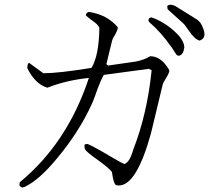

<svg xmlns="http://www.w3.org/2000/svg" viewBox="-20 -761 960 823"><path d="M835 -587Q814 -593 789 -630Q772 -656 762 -664L700 -720Q697 -723 697 -735Q707 -746 730 -736L820 -680Q843 -667 853 -633Q865 -596 835 -587ZM619 -667Q611 -681 628 -687Q686 -667 733 -622Q770 -587 770 -557Q766 -526 747 -522Q741 -522 737 -526Q734 -529 716 -558Q713 -561 711 -564Q671 -622 619 -667ZM706 -459Q706 -448 688 -420Q681 -409 678 -401L627 -189Q565 35 489 34Q483 34 476 32Q467 23 462 -10Q461 -19 459 -25Q444 -44 387 -84Q356 -106 345 -120Q342 -124 342 -140Q346 -144 353 -144Q363 -144 463 -85Q500 -63 513 -58Q534 -65 548 -109Q551 -118 552 -122Q611 -273 630 -460L618 -466L425 -440Q411 -418 386 -346Q379 -326 372 -312Q319 -196 226 -84Q148 11 86 40Q71 47 63 33L65 20Q269 -148 361 -427Q264 -417 183 -385Q130 -401 97 -469Q97 -487 104 -492L166 -447Q230 -447 372 -470Q404 -521 406 -642Q400 -657 371 -676Q356 -687 348 -695Q348 -706 361 -710Q440 -698 485 -644Q485 -631 469 -605Q462 -594 460 -585L436 -486L443 -480L561 -497Q598 -504 624 -520Q668 -520 701 -468Q704 -463 706 -459Z"/></svg>

Font: cwTeXFangSong
Style: Medium
Weight: 500
Version: Version 1.17